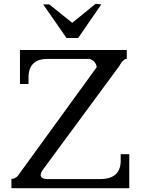

<svg xmlns="http://www.w3.org/2000/svg" viewBox="-20 -990 740 1010"><path d="M360 -870 483 -970 513 -967 391 -790H330L207 -967H239ZM201 -91Q194 -78 194 -69Q194 -48 232 -48H506Q615 -48 615 -145V-179H660V0H40V-48Q69 -52 81 -75L489 -637Q483 -671 450 -680H230Q130 -680 130 -582V-548H85V-727H647V-680H643Q626 -677 607 -642Z"/></svg>

Font: Sawarabi Mincho
Style: Regular
Weight: 400
Version: Version 1.00